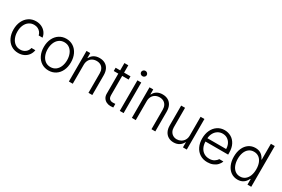

<svg xmlns="http://www.w3.org/2000/svg" viewBox="86 -1794 4230 2884"><g transform="rotate(30 2201.5 -351.5)"><path d="M44.9 -262.7Q44.9 -342.3 74.5 -404.8Q104 -467.3 157.5 -502.7Q210.9 -538.1 280.3 -538.1Q333.5 -538.1 377.4 -517.1Q421.4 -496.1 449.5 -458.5Q477.5 -420.9 484.4 -372.1H418Q411.6 -401.4 393.1 -425.3Q374.5 -449.2 345.9 -463.4Q317.4 -477.5 281.2 -477.5Q231.4 -477.5 192.9 -450.7Q154.3 -423.8 132.8 -375.5Q111.3 -327.1 111.3 -264.6Q111.3 -201.7 132.6 -152.6Q153.8 -103.5 192.1 -76.2Q230.5 -48.8 281.2 -48.8Q332.5 -48.8 369.9 -77.6Q407.2 -106.4 418 -155.3H485.4Q478 -107.4 450.7 -69.6Q423.3 -31.7 379.6 -10.5Q335.9 10.7 281.2 10.7Q210.4 10.7 156.7 -24.4Q103 -59.6 74 -121.6Q44.9 -183.6 44.9 -262.7Z M570.3 -262.7Q570.3 -343.3 600.1 -405.8Q629.9 -468.3 683.6 -503.2Q737.3 -538.1 805.7 -538.1Q874 -538.1 927.5 -503.2Q981 -468.3 1010.5 -405.8Q1040 -343.3 1040 -262.7Q1040 -182.6 1010.5 -120.4Q981 -58.1 927.5 -23.7Q874 10.7 805.7 10.7Q736.8 10.7 683.3 -23.7Q629.9 -58.1 600.1 -120.4Q570.3 -182.6 570.3 -262.7ZM973.6 -262.7Q973.6 -321.8 953.9 -370.8Q934.1 -419.9 896 -448.7Q857.9 -477.5 805.7 -477.5Q752.9 -477.5 714.6 -448.7Q676.3 -419.9 656.5 -370.8Q636.7 -321.8 636.7 -262.7Q636.7 -203.6 656.5 -154.8Q676.3 -106 714.6 -77.4Q752.9 -48.8 805.7 -48.8Q857.9 -48.8 896 -77.4Q934.1 -106 953.9 -154.8Q973.6 -203.6 973.6 -262.7Z M1223.6 0H1156.2V-530.3H1220.7V-446.3H1226.6Q1246.1 -488.8 1285.9 -512.9Q1325.7 -537.1 1382.8 -537.1Q1437 -537.1 1477.5 -514.6Q1518.1 -492.2 1540.3 -448.5Q1562.5 -404.8 1562.5 -342.8V0H1496.1V-337.9Q1496.1 -380.4 1480.2 -411.6Q1464.4 -442.9 1434.8 -459.7Q1405.3 -476.6 1365.2 -476.6Q1324.2 -476.6 1292 -458.7Q1259.8 -440.9 1241.7 -407.5Q1223.6 -374 1223.6 -329.1Z M1918.9 -473.6H1807.6V-141.6Q1807.6 -94.7 1829.1 -75.2Q1850.6 -55.7 1884.8 -55.7L1909.2 -56.6Q1917 -57.6 1928.7 -57.6V4.9Q1896.5 7.8 1878.9 7.8Q1843.3 7.8 1811.3 -7.6Q1779.3 -22.9 1759.8 -53Q1740.2 -83 1740.2 -125V-473.6H1661.1V-530.3H1740.2V-657.2H1807.6V-530.3H1918.9Z M2039.1 -530.3H2105.5V0H2039.1ZM2024.4 -667Q2024.4 -686 2038.8 -700Q2053.2 -713.9 2073.2 -713.9Q2093.3 -713.9 2107.7 -700Q2122.1 -686 2122.1 -667Q2122.1 -647.9 2107.7 -634.5Q2093.3 -621.1 2073.2 -621.1Q2053.2 -621.1 2038.8 -634.5Q2024.4 -647.9 2024.4 -667Z M2316.4 0H2249V-530.3H2313.5V-446.3H2319.3Q2338.9 -488.8 2378.7 -512.9Q2418.5 -537.1 2475.6 -537.1Q2529.8 -537.1 2570.3 -514.6Q2610.8 -492.2 2633.1 -448.5Q2655.3 -404.8 2655.3 -342.8V0H2588.9V-337.9Q2588.9 -380.4 2573 -411.6Q2557.1 -442.9 2527.6 -459.7Q2498 -476.6 2458 -476.6Q2417 -476.6 2384.8 -458.7Q2352.5 -440.9 2334.5 -407.5Q2316.4 -374 2316.4 -329.1Z M3134.8 -530.3H3201.2V0H3134.8V-87.9H3129.9Q3110.8 -45.4 3069.8 -19.3Q3028.8 6.8 2972.7 6.8Q2921.4 6.8 2881.8 -15.9Q2842.3 -38.6 2820.1 -82.3Q2797.9 -126 2797.9 -187.5V-530.3H2865.2V-192.4Q2865.2 -152.3 2881.3 -121.8Q2897.5 -91.3 2926.3 -74.5Q2955.1 -57.6 2992.2 -57.6Q3028.3 -57.6 3061 -75Q3093.8 -92.3 3114.3 -125.7Q3134.8 -159.2 3134.8 -205.1Z M3317.4 -261.7Q3317.4 -341.3 3346.9 -404.3Q3376.5 -467.3 3429.7 -502.7Q3482.9 -538.1 3550.8 -538.1Q3610.8 -538.1 3662.6 -509.3Q3714.4 -480.5 3745.8 -421.4Q3777.3 -362.3 3777.3 -276.4V-245.1H3383.8Q3385.3 -185.5 3407.2 -141.4Q3429.2 -97.2 3468.8 -73Q3508.3 -48.8 3560.5 -48.8Q3610.8 -48.8 3644.8 -69.8Q3678.7 -90.8 3695.3 -120.1H3766.6Q3754.9 -83 3726.3 -53.2Q3697.8 -23.4 3655.3 -6.3Q3612.8 10.7 3560.5 10.7Q3486.8 10.7 3431.9 -23.7Q3377 -58.1 3347.2 -119.9Q3317.4 -181.6 3317.4 -261.7ZM3709 -302.7Q3709 -352.1 3689 -392.1Q3668.9 -432.1 3633.1 -454.8Q3597.2 -477.5 3551.8 -477.5Q3504.9 -477.5 3467.8 -454.1Q3430.7 -430.7 3408.9 -390.6Q3387.2 -350.6 3384.3 -302.7Z M3866.2 -263.7Q3866.2 -345.2 3893.8 -407.5Q3921.4 -469.7 3971.2 -503.9Q4021 -538.1 4085.9 -538.1Q4198.2 -538.1 4247.1 -431.6H4252V-707H4319.3V0H4253.9V-95.7H4247.1Q4197.3 10.7 4085 10.7Q4020.5 10.7 3970.9 -23.4Q3921.4 -57.6 3893.8 -119.9Q3866.2 -182.1 3866.2 -263.7ZM4253.9 -264.6Q4253.9 -327.6 4235.1 -375.7Q4216.3 -423.8 4180.2 -450.7Q4144 -477.5 4093.8 -477.5Q4043 -477.5 4006.8 -449.7Q3970.7 -421.9 3952.1 -373.8Q3933.6 -325.7 3933.6 -264.6Q3933.6 -203.1 3952.4 -154.3Q3971.2 -105.5 4007.3 -77.1Q4043.5 -48.8 4093.8 -48.8Q4143.6 -48.8 4179.7 -76.2Q4215.8 -103.5 4234.9 -152.3Q4253.9 -201.2 4253.9 -264.6Z"/></g></svg>

Font: Pretendard Std Light
Style: Regular
Weight: 300
Designer: Base glyphs from Inter by Rasmus Andersson; Hangeul glyphs from Noto Sans CJK(Source Han Sans) by Jang Soo-young and Kan
Foundry: Kil Hyung-jin
Version: Version 1.309